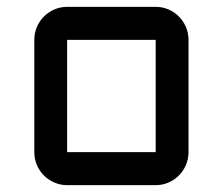

<svg xmlns="http://www.w3.org/2000/svg" viewBox="-20 -540 650 560"><path d="M529.8 -96.2Q529.8 -76.2 522.2 -58.6Q514.6 -41 501.7 -28.1Q488.8 -15.1 471.4 -7.6Q454.1 0 434.1 0H175.8Q156.2 0 138.7 -7.6Q121.1 -15.1 108.2 -28.1Q95.2 -41 87.6 -58.6Q80.1 -76.2 80.1 -96.2V-423.8Q80.1 -443.8 87.6 -461.4Q95.2 -479 108.2 -491.9Q121.1 -504.9 138.7 -512.5Q156.2 -520 175.8 -520H434.1Q454.1 -520 471.4 -512.5Q488.8 -504.9 501.7 -491.9Q514.6 -479 522.2 -461.4Q529.8 -443.8 529.8 -423.8ZM175.8 -423.8V-96.2H434.1V-423.8Z"/></svg>

Font: Aldrich
Style: Regular
Weight: 400
Designer: Matthew Desmond
Foundry: Matthew Desmond
Version: Version 1.002 2011